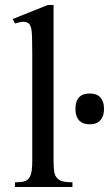

<svg xmlns="http://www.w3.org/2000/svg" viewBox="-20 -750 437 770"><path d="M194.8 -730V-106Q194.8 -62.5 200.9 -48.3Q207 -34.2 220.9 -26.6Q234.9 -19 270.5 -19V0H40V-19Q72.8 -19 84.2 -25.1Q95.7 -31.2 102.5 -47.1Q109.4 -63 109.4 -106V-533.7Q109.4 -613.8 106 -632.1Q102.5 -650.4 94.5 -656.5Q86.4 -662.6 73.7 -662.6Q61.5 -662.6 40 -655.8L31.2 -673.8L171.9 -730ZM282.7 -313.5Q282.7 -331.1 287.1 -342.8Q291.5 -354.5 299.3 -361.8Q307.1 -369.1 317.4 -372.1Q327.6 -375 339.8 -375Q351.6 -375 361.8 -372.1Q372.1 -369.1 379.9 -361.8Q387.7 -354.5 392.3 -342.8Q397 -331.1 397 -313.5Q397 -295.9 392.3 -284.2Q387.7 -272.5 379.9 -265.1Q372.1 -257.8 361.8 -254.6Q351.6 -251.5 339.8 -251.5Q327.6 -251.5 317.4 -254.6Q307.1 -257.8 299.3 -265.1Q291.5 -272.5 287.1 -284.2Q282.7 -295.9 282.7 -313.5Z"/></svg>

Font: KhunPaOh
Style: Regular
Weight: 400
Designer: Khon Soe Zaw Thu
Version: Version 1.00 July 11, 2016, initial release